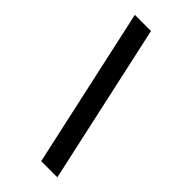

<svg xmlns="http://www.w3.org/2000/svg" viewBox="-297 -887 1093 1093"><g transform="rotate(45 250.0 -340.0)"><path d="M291 143 79 -823H209L421 143Z"/></g></svg>

Font: Iosevka Curly Extrabold
Style: Italic
Weight: 800
Italic angle: -9°
Monospace: yes
Designer: Belleve Invis
Foundry: Belleve Invis
Version: Version 22.1.2; ttfautohint (v1.8.4)